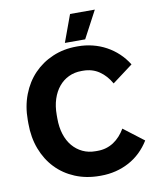

<svg xmlns="http://www.w3.org/2000/svg" viewBox="-97 -970 874 1058"><g transform="rotate(-10 340.0 -441.5)"><path d="M375.2 12.2H381.6Q425.2 12.2 465.1 2.3Q505 -7.6 540.1 -26.5Q575.2 -45.4 604.1 -73.2Q633 -101 655 -136.6L542.2 -222.8Q529.4 -200.8 512.8 -182.6Q496.2 -164.4 476.9 -151.8Q457.6 -139.2 435.1 -132.5Q412.6 -125.8 387.2 -125.8H375.6Q336.4 -125.8 303.9 -141.1Q271.4 -156.4 247.9 -184.2Q224.4 -212 211.8 -251.5Q199.2 -291 199.2 -340V-359.4Q199.2 -408.8 212.1 -448.3Q225 -487.8 248.3 -515.9Q271.6 -544 303.9 -559.3Q336.2 -574.6 375 -574.6H383.6Q435.2 -574.6 473.7 -548.6Q512.2 -522.6 538.4 -476.4L653.4 -562.6Q631.4 -598.2 601.8 -626Q572.2 -653.8 536.8 -673Q501.4 -692.2 461.5 -702.1Q421.6 -712 379 -712H372.6Q299.4 -712 237.8 -685.6Q176.2 -659.2 131.7 -612.8Q87.2 -566.4 62.2 -501.6Q37.2 -436.8 37.2 -359.4V-340.4Q37.2 -262 61.8 -197.4Q86.4 -132.8 130.9 -86.2Q175.4 -39.6 237.8 -13.7Q300.2 12.2 375.2 12.2ZM506.8 -895H368.2L312.4 -742.8H426Z"/></g></svg>

Font: Fixel Variable
Style: Regular
Weight: 100
Width: 3
Designer: AlfaBravo + MacPaw
Foundry: Kyrylo Tkachov, Marchela Mozhyna, Serhii Makarenko, Maria Weinstein, Zakhar Kryvoshyya
Version: Version 1.211